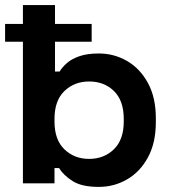

<svg xmlns="http://www.w3.org/2000/svg" viewBox="-20 -720 678 754"><path d="M368 14Q301 14 265 -9Q229 -32 212 -60H194V0H70V-700H196V-439H214Q225 -457 243.5 -473Q262 -489 292.5 -499.5Q323 -510 368 -510Q428 -510 479 -480.5Q530 -451 561 -394Q592 -337 592 -256V-240Q592 -159 561 -102Q530 -45 479 -15.5Q428 14 368 14ZM330 -96Q388 -96 427 -133.5Q466 -171 466 -243V-253Q466 -325 427.5 -362.5Q389 -400 330 -400Q272 -400 233 -362.5Q194 -325 194 -253V-243Q194 -171 233 -133.5Q272 -96 330 -96ZM340 -556H0V-626H340Z"/></svg>

Font: Space Grotesk Variable Light
Style: Regular
Weight: 300
Designer: Florian Karsten
Foundry: Florian Karsten
Version: Version 2.000